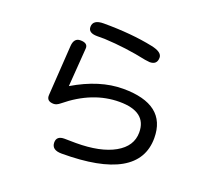

<svg xmlns="http://www.w3.org/2000/svg" viewBox="-140 -981 1281 1189"><g transform="rotate(20 500.0 -386.5)"><path d="M278.3 -371.1Q446.3 -470.7 600.6 -470.7Q885.7 -470.7 885.7 -249Q885.7 -106.4 759.3 -34.7Q632.8 37.1 378.9 37.1Q312.5 37.1 312.5 -12.7Q312.5 -55.7 364.3 -55.7L439.5 -54.7Q600.6 -54.7 693.4 -106.9Q786.1 -159.2 786.1 -250Q786.1 -386.7 607.4 -386.7Q430.7 -386.7 268.6 -253.9Q246.1 -235.4 227.5 -235.4Q178.7 -235.4 181.6 -277.3L203.1 -608.4Q207 -662.1 249 -662.1Q299.8 -662.1 296.9 -625ZM386.7 -721.7H336.9Q278.3 -721.7 278.3 -761.7Q278.3 -809.6 348.6 -809.6Q533.2 -809.6 673.8 -780.3Q746.1 -765.6 746.1 -728.5Q746.1 -681.6 697.3 -681.6L666 -685.5Q529.3 -714.8 386.7 -721.7Z"/></g></svg>

Font: MotoyaLMaru
Style: W3 mono
Weight: 400
Version: Version 1.01